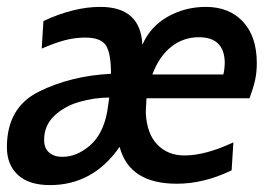

<svg xmlns="http://www.w3.org/2000/svg" viewBox="-28 -523 789 557"><path d="M-8 -96Q-8 -211 84.5 -257Q177 -303 294 -309Q294 -368 279.5 -391Q265 -414 219 -414Q190 -414 161 -406.5Q132 -399 93 -382L98 -462Q186 -503 263 -503Q380 -503 385 -393Q408 -446 458.5 -474.5Q509 -503 569 -503Q637 -503 677 -460Q717 -417 717 -340Q717 -313 712 -290.5Q707 -268 696 -238H397Q395 -206 395 -195Q398 -135 428.5 -103.5Q459 -72 507 -72Q568 -72 649 -110L644 -29Q564 10 485 10Q347 10 319 -97Q242 14 117 14Q56 14 24 -15.5Q-8 -45 -8 -96ZM620 -307Q624 -324 624 -343Q622 -415 549 -415Q504 -415 469 -387.5Q434 -360 414 -307ZM283 -199 289 -240Q246 -240 202.5 -227.5Q159 -215 129.5 -187Q100 -159 100 -117Q100 -93 114.5 -80.5Q129 -68 153 -68Q195 -68 233 -101Q271 -134 283 -199Z"/></svg>

Font: Cabin Medium
Style: Italic
Weight: 500
Italic angle: -7°
Designer: Pablo Impallari
Foundry: Pablo Impallari. http://www.impallari.com Igino Marini. http://www.ikern.com
Version: Version 2.200